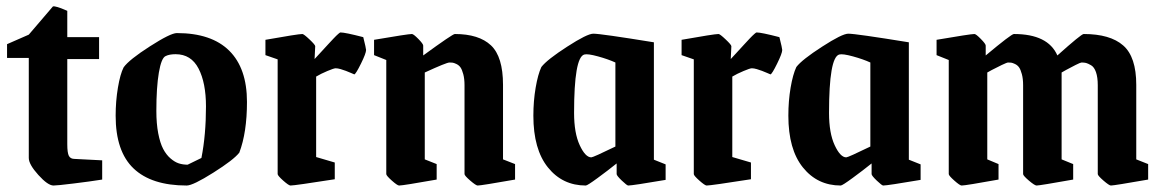

<svg xmlns="http://www.w3.org/2000/svg" viewBox="-20 -569 3627 599"><path d="M147 9.8Q129.4 9.8 99.6 -23.2Q69.8 -56.2 69.8 -76.2V-388.2H2V-431.2L69.8 -460.9L145 -548.8Q148.4 -550.3 159.7 -546.9Q170.9 -543.5 180.7 -539.1L189.9 -535.2V-453.1H289.1V-384.8H189.9V-119.1Q189.9 -92.3 194.8 -82.8Q199.7 -73.2 212.9 -73.2L298.8 -68.8V-8.8Q261.7 -2.9 210.2 3.4Q158.7 9.8 147 9.8Z M562.5 9.8Q452.6 9.8 396.7 -43.5Q340.8 -96.7 340.8 -208Q340.8 -253.4 347.9 -295.7Q355 -337.9 365.7 -358.9Q382.8 -382.8 447.5 -424.3Q512.2 -465.8 531.7 -465.8Q639.6 -465.8 695.1 -410.9Q750.5 -356 750.5 -251Q750.5 -155.8 726.6 -92.8Q709 -70.3 645.5 -30.3Q582 9.8 562.5 9.8ZM565.4 -55.2 608.4 -76.2Q622.6 -147.9 622.6 -236.8Q622.6 -310.5 599.4 -355.2Q576.2 -399.9 527.8 -399.9Q508.3 -399.9 496.6 -394Q483.4 -388.2 475.6 -342.5Q467.8 -296.9 467.8 -223.1Q467.8 -183.6 473.6 -153.1Q479.5 -122.6 489 -104.5Q498.5 -86.4 511.7 -75Q524.9 -63.5 537.8 -59.3Q550.8 -55.2 565.4 -55.2Z M886.2 9.8Q880.9 9.8 863.5 -5.6Q846.2 -21 846.2 -25.9V-383.8L808.1 -397V-444.8Q910.2 -462.9 923.3 -462.9Q927.7 -462.9 945.6 -446Q963.4 -429.2 963.4 -424.8L961.4 -384.8Q967.8 -391.6 981.9 -407Q996.1 -422.4 1003.4 -430.4Q1010.7 -438.5 1020.3 -448.5Q1029.8 -458.5 1035.2 -463.1Q1040.5 -467.8 1042 -467.8Q1056.6 -467.8 1113.3 -453.1Q1122.1 -418 1122.1 -413.1Q1122.1 -402.8 1106.2 -370.6Q1090.3 -338.4 1085.4 -336.9Q1084.5 -337.4 1075.2 -341.3Q1065.9 -345.2 1059.1 -347.9Q1052.2 -350.6 1043 -353.3Q1033.7 -356 1027.3 -356Q1021.5 -356 1001.2 -347.4Q981 -338.9 966.3 -330.1V-79.1L1024.4 -62V-9.8Q899.4 9.8 886.2 9.8Z M1225.1 9.8Q1219.7 9.8 1202.4 -5.6Q1185.1 -21 1185.1 -25.9V-381.8L1147 -397V-444.8Q1252.9 -462.9 1265.1 -462.9Q1270 -462.9 1285.2 -447.5Q1300.3 -432.1 1300.3 -426.8V-396Q1392.1 -462.9 1398.9 -462.9Q1474.1 -462.9 1511.7 -427.5Q1549.3 -392.1 1549.3 -304.2V-71.8L1586.9 -57.1V-8.8Q1481.4 9.8 1470.2 9.8Q1464.8 9.8 1447 -5.6Q1429.2 -21 1429.2 -25.9V-303.2Q1429.2 -323.2 1425.3 -337.6Q1421.4 -352.1 1416.5 -358.9Q1411.6 -365.7 1403.8 -369.4Q1396 -373 1392.1 -373.5Q1388.2 -374 1382.3 -374Q1373 -374 1305.2 -342.8V-71.8L1342.3 -57.1V-8.8Q1237.3 9.8 1225.1 9.8Z M1807.6 9.8Q1734.9 9.8 1689.5 -46.6Q1644 -103 1644 -208Q1644 -253.9 1651.1 -295.4Q1658.2 -336.9 1668.9 -359.9Q1686.5 -382.8 1749.3 -423.3Q1812 -463.9 1831.1 -463.9Q1854.5 -463.9 2020 -437V-70.8L2056.6 -56.2V-7.8Q1953.1 9.8 1939.9 9.8Q1936 9.8 1919.9 -5.6Q1903.8 -21 1903.8 -25.9V-59.1Q1876.5 -37.1 1844.5 -13.7Q1812.5 9.8 1807.6 9.8ZM1824.7 -78.1Q1830.6 -78.1 1899.9 -111.8V-374Q1877.4 -384.3 1845.5 -393.1Q1813.5 -401.9 1802.7 -398.9Q1771 -389.6 1771 -216.8Q1771 -153.8 1788.6 -116Q1806.2 -78.1 1824.7 -78.1Z M2184.6 9.8Q2179.2 9.8 2161.9 -5.6Q2144.5 -21 2144.5 -25.9V-383.8L2106.4 -397V-444.8Q2208.5 -462.9 2221.7 -462.9Q2226.1 -462.9 2243.9 -446Q2261.7 -429.2 2261.7 -424.8L2259.8 -384.8Q2266.1 -391.6 2280.3 -407Q2294.4 -422.4 2301.8 -430.4Q2309.1 -438.5 2318.6 -448.5Q2328.1 -458.5 2333.5 -463.1Q2338.9 -467.8 2340.3 -467.8Q2355 -467.8 2411.6 -453.1Q2420.4 -418 2420.4 -413.1Q2420.4 -402.8 2404.5 -370.6Q2388.7 -338.4 2383.8 -336.9Q2382.8 -337.4 2373.5 -341.3Q2364.3 -345.2 2357.4 -347.9Q2350.6 -350.6 2341.3 -353.3Q2332 -356 2325.7 -356Q2319.8 -356 2299.6 -347.4Q2279.3 -338.9 2264.6 -330.1V-79.1L2322.8 -62V-9.8Q2197.8 9.8 2184.6 9.8Z M2603 9.8Q2530.3 9.8 2484.9 -46.6Q2439.5 -103 2439.5 -208Q2439.5 -253.9 2446.5 -295.4Q2453.6 -336.9 2464.4 -359.9Q2481.9 -382.8 2544.7 -423.3Q2607.4 -463.9 2626.5 -463.9Q2649.9 -463.9 2815.4 -437V-70.8L2852.1 -56.2V-7.8Q2748.5 9.8 2735.4 9.8Q2731.4 9.8 2715.3 -5.6Q2699.2 -21 2699.2 -25.9V-59.1Q2671.9 -37.1 2639.9 -13.7Q2607.9 9.8 2603 9.8ZM2620.1 -78.1Q2626 -78.1 2695.3 -111.8V-374Q2672.9 -384.3 2640.9 -393.1Q2608.9 -401.9 2598.1 -398.9Q2566.4 -389.6 2566.4 -216.8Q2566.4 -153.8 2584 -116Q2601.6 -78.1 2620.1 -78.1Z M2980 9.8Q2974.6 9.8 2957.3 -5.6Q2939.9 -21 2939.9 -25.9V-381.8L2901.9 -397V-444.8Q3007.8 -462.9 3020 -462.9Q3024.9 -462.9 3040 -447.5Q3055.2 -432.1 3055.2 -426.8V-396Q3135.3 -462.9 3143.1 -462.9Q3249.5 -462.9 3278.8 -396Q3353.5 -462.9 3360.8 -462.9Q3443.4 -462.9 3484.1 -427.2Q3524.9 -391.6 3524.9 -304.2V-71.8L3562 -57.1V-8.8Q3455.6 9.8 3445.8 9.8Q3440.4 9.8 3422.6 -5.6Q3404.8 -21 3404.8 -25.9V-303.2Q3404.8 -328.1 3399.2 -344Q3393.6 -359.9 3383.8 -365.5Q3374 -371.1 3368.2 -372.6Q3362.3 -374 3354 -374Q3351.1 -374 3335.4 -366.2Q3319.8 -358.4 3305.7 -350.6L3292 -342.8V-71.8L3328.1 -57.1V-8.8Q3223.6 9.8 3213.9 9.8Q3208 9.8 3189.9 -5.6Q3171.9 -21 3171.9 -25.9V-303.2Q3171.9 -323.2 3168 -337.6Q3164.1 -352.1 3159.2 -358.9Q3154.3 -365.7 3146.5 -369.4Q3138.7 -373 3134.8 -373.5Q3130.9 -374 3125 -374Q3121.6 -374 3105.2 -366.2Q3088.9 -358.4 3074.2 -350.6L3060.1 -342.8V-71.8L3095.2 -57.1V-8.8Q2992.2 9.8 2980 9.8Z"/></svg>

Font: Grenze SemiBold
Style: Regular
Weight: 600
Designer: Renata Polastri
Foundry: Omnibus-Type
Version: Version 1.002;PS 001.002;hotconv 1.0.88;makeotf.lib2.5.64775